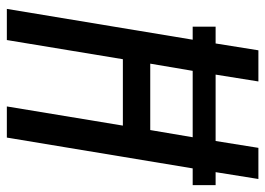

<svg xmlns="http://www.w3.org/2000/svg" viewBox="-127 -648 775 561"><g transform="rotate(90 260.5 -367.5)"><path d="M6 0 96 -543H58V-610H107L127 -735H218L198 -610H392L412 -735H503L483 -610H521V-543H472L382 0H291L347 -339H153L97 0ZM360 -419 381 -543H187L166 -419Z"/></g></svg>

Font: Iosevka Curly Medium
Style: Italic
Weight: 500
Italic angle: -9°
Monospace: yes
Designer: Belleve Invis
Foundry: Belleve Invis
Version: Version 22.1.2; ttfautohint (v1.8.4)